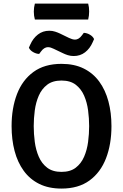

<svg xmlns="http://www.w3.org/2000/svg" viewBox="-20 -1060 700 1093"><path d="M172 -342Q172 -298 178 -252.2Q184 -206.5 200.8 -167.8Q217.5 -129 248.8 -105.2Q280 -81.5 330 -81.5Q380 -81.5 411 -105.2Q442 -129 458.8 -167.8Q475.5 -206.5 481.5 -252.2Q487.5 -298 487.5 -342Q487.5 -386 481.5 -431.5Q475.5 -477 458.8 -515.5Q442 -554 411 -577.8Q380 -601.5 330 -601.5Q280 -601.5 248.8 -577.8Q217.5 -554 200.8 -515.5Q184 -477 178 -431.5Q172 -386 172 -342ZM46 -342Q46 -444.5 76.8 -524.5Q107.5 -604.5 170.5 -650.5Q233.5 -696.5 330 -696.5Q403 -696.5 456.5 -670Q510 -643.5 545 -595.5Q580 -547.5 597.2 -483Q614.5 -418.5 614.5 -342Q614.5 -239 583.5 -158.8Q552.5 -78.5 489.5 -32.5Q426.5 13.5 330 13.5Q257 13.5 203.5 -13Q150 -39.5 115 -87.8Q80 -136 63 -200.8Q46 -265.5 46 -342ZM285 -782.5Q277 -786.5 269 -789Q261 -791.5 252.5 -791.5Q242.5 -791.5 232.2 -785.2Q222 -779 213.5 -767L203 -753Q186 -753.5 168.5 -763.5Q151 -773.5 144.5 -788.5L152 -805.5Q168 -842 195.8 -863.5Q223.5 -885 260.5 -885Q278 -885 293.5 -880Q309 -875 321.5 -869L373 -844Q381.5 -840 390.5 -837.2Q399.5 -834.5 407.5 -834.5Q417.5 -834.5 427.5 -840.5Q437.5 -846.5 446.5 -859L457 -873Q474.5 -872.5 491.8 -862.5Q509 -852.5 515.5 -837.5L508 -820.5Q492 -783.5 464.2 -762.2Q436.5 -741 399.5 -741Q382 -741 366.2 -746Q350.5 -751 338.5 -757ZM178.5 -949Q172.5 -970 172.5 -994Q172.5 -1017 178.5 -1039.5H482Q485 -1027 486.2 -1017.8Q487.5 -1008.5 487.5 -994.5Q487.5 -970.5 482 -949Z"/></svg>

Font: Signika Medium
Style: Regular
Weight: 500
Designer: Anna Giedry
Foundry: Anna Giedry
Version: Version 2.000